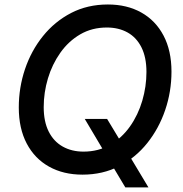

<svg xmlns="http://www.w3.org/2000/svg" viewBox="-20 -757 805 843"><path d="M352.1 -234.9H450.2L510.3 -135.3L536.6 -92.8L631.8 65.9H530.3L467.3 -39.6L445.8 -77.1ZM342.3 9.8Q258.3 9.8 195.3 -25.4Q132.3 -60.5 97.4 -126.7Q62.5 -192.9 62.5 -285.2Q62.5 -372.6 89.8 -453.6Q117.2 -534.7 168.7 -598.6Q220.2 -662.6 292.2 -700Q364.3 -737.3 453.6 -737.3Q537.6 -737.3 600.3 -702.1Q663.1 -667 698 -600.8Q732.9 -534.7 732.9 -442.4Q732.9 -355 705.3 -273.9Q677.7 -192.9 626.5 -128.7Q575.2 -64.5 503.2 -27.3Q431.2 9.8 342.3 9.8ZM346.7 -91.3Q412.1 -91.3 463.6 -121.3Q515.1 -151.4 550.8 -201.9Q586.4 -252.4 604.7 -314.7Q623 -377 623 -440.9Q623 -504.9 601.3 -548.6Q579.6 -592.3 540.3 -614.3Q501 -636.2 449.2 -636.2Q383.8 -636.2 332.3 -606.2Q280.8 -576.2 244.9 -525.4Q209 -474.6 190.4 -412.6Q171.9 -350.6 171.9 -286.6Q171.9 -223.1 193.8 -179.4Q215.8 -135.7 255.4 -113.5Q294.9 -91.3 346.7 -91.3Z"/></svg>

Font: Inter 16pt Medium
Style: Italic
Weight: 500
Italic angle: -9.3988°
Version: Version 4.001;git-66647c0bb